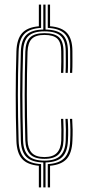

<svg xmlns="http://www.w3.org/2000/svg" viewBox="-20 -820 380 840"><path d="M169.5 0V-109.2Q118.5 -110.5 95.6 -133.4Q72.8 -156.2 71.2 -204.5Q69.8 -259.5 69 -308.9Q68.2 -358.2 68.2 -405.1Q68.2 -452 69 -498.5Q69.8 -545 71.2 -594.5Q72.8 -644.8 95.6 -667.2Q118.5 -689.8 169.5 -690.8V-800H179.2V-690.8Q231.5 -689.8 254.2 -667.8Q277 -645.8 277.2 -596.5Q277.2 -574 277.5 -550.4Q277.8 -526.8 276.5 -501.2H266.8Q268 -526.5 267.8 -550Q267.5 -573.5 267.5 -596.2Q267.2 -642.8 245.6 -662.8Q224 -682.8 174.5 -682.8Q125.8 -682.8 104.2 -662.1Q82.8 -641.5 81 -594Q79.5 -544.8 78.8 -498.2Q78 -451.8 78 -405.1Q78 -358.5 78.8 -309.1Q79.5 -259.8 81 -204.8Q82.5 -160.2 104.1 -138.8Q125.8 -117.2 174.5 -117.2Q222.5 -117.2 244.1 -138.9Q265.8 -160.5 267.5 -205Q268.5 -229.8 268.2 -252Q268 -274.2 266.5 -300H276.2Q278 -274.8 278.2 -252.2Q278.5 -229.8 277.2 -204.5Q275.2 -156.2 252.6 -133.4Q230 -110.5 179.2 -109.2V0ZM150 0V-94.8Q99.5 -99.2 76.5 -125Q53.5 -150.8 51.8 -203.8Q50 -259 49.4 -308.6Q48.8 -358.2 48.8 -405.1Q48.8 -452 49.5 -498.8Q50.2 -545.5 51.8 -595.2Q53.5 -648.8 76.5 -674.8Q99.5 -700.8 150 -705V-800H159.8V-698Q109 -695.2 86.1 -671Q63.2 -646.8 61.5 -594.8Q60 -545.2 59.1 -498.6Q58.2 -452 58.2 -405.1Q58.2 -358.2 59.1 -308.8Q60 -259.2 61.5 -204Q63 -153.5 86 -129.1Q109 -104.8 159.8 -102V0ZM174.5 -125Q131 -125 111.6 -145.1Q92.2 -165.2 90.8 -205Q89.2 -260 88.6 -309.2Q88 -358.5 88 -405.1Q88 -451.8 88.8 -498.1Q89.5 -544.5 90.8 -593.8Q92.2 -637.5 111.6 -656.2Q131 -675 174.5 -675Q219 -675 238.2 -656.8Q257.5 -638.5 257.8 -596.2Q257.8 -573.8 258 -550.4Q258.2 -527 257 -501.2H247Q248.2 -527 248.1 -550.2Q248 -573.5 247.8 -596Q247.8 -634.2 230.8 -650.8Q213.8 -667.2 174.5 -667.2Q136.2 -667.2 119.1 -650Q102 -632.8 100.5 -593.5Q99 -544.2 98.2 -497.9Q97.5 -451.5 97.5 -405.1Q97.5 -358.8 98.2 -309.5Q99 -260.2 100.5 -205.5Q101.8 -170.5 118.9 -151.6Q136 -132.8 174.5 -132.8Q212.2 -132.8 229.5 -151.8Q246.8 -170.8 248 -205.8Q248.8 -230 248.5 -252.4Q248.2 -274.8 247 -300H256.8Q258 -274.8 258.2 -252.2Q258.5 -229.8 257.8 -205.2Q256.5 -165.5 237 -145.2Q217.5 -125 174.5 -125ZM286.2 -501.2Q287.5 -526.8 287.2 -550.2Q287 -573.8 287 -596.5Q286.8 -647.8 263.9 -671.6Q241 -695.5 189 -698V-800H199V-705.2Q250.8 -701 273.6 -675.2Q296.5 -649.5 296.8 -596.8Q296.8 -574.8 297 -551Q297.2 -527.2 295.8 -501.2ZM189 0V-102Q239.2 -104.8 262.1 -129.1Q285 -153.5 287 -204Q288.2 -229.8 288 -252.2Q287.8 -274.8 286 -300H295.8Q297.5 -275.2 297.8 -252.5Q298 -229.8 296.8 -203.8Q294.8 -150.8 271.8 -125Q248.8 -99.2 199 -94.8V0Z"/></svg>

Font: Big Shoulders Inline Text Thin ExtraLight
Style: Regular
Weight: 250
Version: Version 2.002